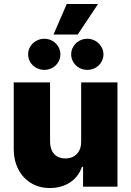

<svg xmlns="http://www.w3.org/2000/svg" viewBox="-20 -949 667 976"><path d="M392.6 -530.3H577.1V0H402.3V-100.6H396.5Q378.9 -49.8 335.7 -21.5Q292.5 6.8 233.4 6.8Q179.2 6.8 137.5 -18.6Q95.7 -43.9 72.8 -89.1Q49.8 -134.3 49.8 -192.4V-530.3H234.4V-230.5Q234.4 -189.9 254.9 -166.7Q275.4 -143.6 312.5 -143.6Q349.1 -143.6 371.1 -167Q393.1 -190.4 392.6 -231.4ZM123 -672.9Q123 -694.3 134 -712.4Q145 -730.5 164.1 -741.2Q183.1 -752 206.1 -752Q227.5 -752 246.3 -741.2Q265.1 -730.5 276.1 -712.2Q287.1 -693.8 287.1 -672.9Q287.1 -651.4 276.1 -633.1Q265.1 -614.7 246.3 -604.2Q227.5 -593.8 206.1 -593.8Q183.1 -593.8 164.1 -604.2Q145 -614.7 134 -633.1Q123 -651.4 123 -672.9ZM341.8 -672.9Q341.8 -693.8 352.8 -712.2Q363.8 -730.5 382.6 -741.2Q401.4 -752 423.8 -752Q445.8 -752 464.6 -741.2Q483.4 -730.5 494.6 -712.2Q505.9 -693.8 505.9 -672.9Q505.9 -651.4 494.9 -633.1Q483.9 -614.7 464.8 -604.2Q445.8 -593.8 423.8 -593.8Q401.4 -593.8 382.6 -604.2Q363.8 -614.7 352.8 -633.1Q341.8 -651.4 341.8 -672.9ZM319.3 -928.7H478.5L375 -773.4H252Z"/></svg>

Font: Pretendard Std Black
Style: Regular
Weight: 900
Designer: Base glyphs from Inter by Rasmus Andersson; Hangeul glyphs from Noto Sans CJK(Source Han Sans) by Jang Soo-young and Kan
Foundry: Kil Hyung-jin
Version: Version 1.309